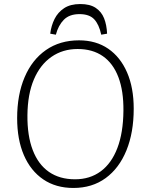

<svg xmlns="http://www.w3.org/2000/svg" viewBox="-20 -918 731 952"><path d="M65 -332Q65 -448 102 -535Q139 -622 208 -670Q277 -718 372 -718Q456 -718 516.5 -676.5Q577 -635 610 -559Q643 -483 643 -379Q643 -261 607 -172.5Q571 -84 504 -35Q437 14 344 14Q257 14 194.5 -28.5Q132 -71 98.5 -148.5Q65 -226 65 -332ZM116 -347Q115 -245 142.5 -173.5Q170 -102 223 -65.5Q276 -29 352 -29Q426 -29 479.5 -68.5Q533 -108 562 -184Q591 -260 592 -369Q593 -467 567 -535.5Q541 -604 490 -639.5Q439 -675 365 -675Q291 -675 235 -636Q179 -597 148 -524Q117 -451 116 -347ZM482 -746Q471 -797 447 -822.5Q423 -848 374 -848Q324 -848 296.5 -820Q269 -792 257 -746L229 -751Q234 -791 250.5 -824Q267 -857 298 -877.5Q329 -898 378 -898Q426 -898 454.5 -879Q483 -860 496 -827.5Q509 -795 511 -751Z"/></svg>

Font: Literata 18pt ExtraLight
Style: Italic
Weight: 250
Italic angle: -2°
Designer: Latin by Veronika Burian and Jose Scaglione. Greek by Irene Vlachou. Cyrillic by Vera Evstafieva
Foundry: TypeTogether
Version: Version 3.103;gftools[0.9.29]